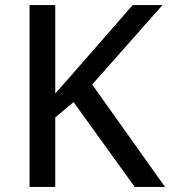

<svg xmlns="http://www.w3.org/2000/svg" viewBox="-20 -734 668 754"><path d="M628 0H509L269 -333L197 -273V0H96V-714H197V-367Q225 -398 252.5 -429.5Q280 -461 308 -493L501 -714H618L342 -402Z"/></svg>

Font: Noto Sans New Tai Lue Medium
Style: Regular
Weight: 500
Version: Version 2.003